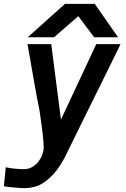

<svg xmlns="http://www.w3.org/2000/svg" viewBox="-32 -779 652 997"><path d="M92.5 99.5Q120 99.5 142 84.2Q164 69 177.5 45.2Q191 21.5 194.5 -3.5Q195 -6.5 195 -15Q195 -59 173 -206.5Q163 -251 134.5 -414.5Q126.5 -464 110.5 -550H234L284.5 -158L468 -550H594Q555 -469 407 -170.5Q306 35 301 45Q264 111.5 225.8 145Q187.5 178.5 159 187.5Q130.5 196.5 102.5 198Q86.5 198.5 47.2 195.2Q8 192 -12 188.5L-2 89.5Q18.5 94.5 46.8 97Q75 99.5 92.5 99.5ZM305.5 -759H460L581 -585.5H457L374.5 -695L248.5 -585.5H112Z"/></svg>

Font: JuliaMono SemiBold
Style: Italic
Weight: 600
Italic angle: -9°
Monospace: yes
Designer: cormullion
Foundry: corm
Version: Version 0.056; ttfautohint (v1.8.4)